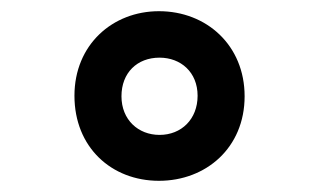

<svg xmlns="http://www.w3.org/2000/svg" viewBox="-20 -744 570 343"><path d="M264 -421C348 -421 417 -480 417 -572C417 -663 349 -724 264 -724C181 -724 113 -664 113 -573C113 -481 179 -421 264 -421ZM265 -503C227 -503 197 -530 197 -572C197 -614 225 -641 265 -641C303 -641 333 -615 333 -573C333 -531 304 -503 265 -503Z"/></svg>

Font: Noto Sans Mono Condensed ExtraBold
Style: Regular
Weight: 800
Width: 3
Designer: Monotype Design Team
Foundry: Monotype Imaging Inc.
Version: Version 2.014